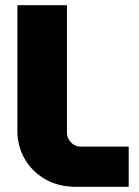

<svg xmlns="http://www.w3.org/2000/svg" viewBox="-20 -720 534 740"><path d="M273 0Q205 0 154 -29.5Q103 -59 75 -108Q47 -157 47 -216V-700H238V-209Q238 -187 253.5 -171Q269 -155 291 -155H476V0Z"/></svg>

Font: MuseoModerno Thin ExtraBold
Style: Regular
Weight: 800
Version: Version 1.002